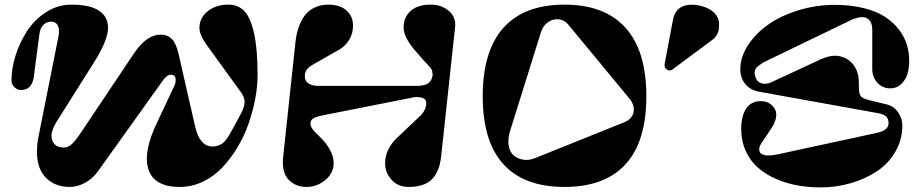

<svg xmlns="http://www.w3.org/2000/svg" viewBox="-20 -795 4002 832"><path d="M1022.9 -397 879.9 -594.2Q844.2 -643.1 844.2 -673.8Q844.2 -716.8 879.4 -745.8Q914.6 -774.9 971.2 -774.9Q1011.7 -774.9 1038.6 -747.3Q1065.4 -719.7 1080.8 -651.1Q1096.2 -582.5 1096.2 -470.2Q1096.2 -420.9 1085.9 -366.5Q1075.7 -312 1056.6 -257.8Q1037.6 -203.6 1007.8 -154.5Q978 -105.5 941.9 -67.6Q905.8 -29.8 858.2 -7.3Q810.5 15.1 758.8 15.1Q648.4 15.1 623.5 -60.3Q598.6 -135.7 661.1 -265.1L735.8 -423.8Q741.2 -434.6 741.2 -449.2Q741.2 -471.2 720.2 -471.2Q703.1 -471.2 684.1 -443.8L404.8 -53.2Q380.9 -20 347.7 -2.4Q314.5 15.1 282.2 15.1Q218.8 15.1 179.4 -24.4Q140.1 -64 140.1 -136.2Q140.1 -167.5 145 -193.8L233.9 -640.1Q238.8 -668.9 230 -685.1Q221.2 -701.2 202.1 -701.2Q183.1 -701.2 168.7 -688Q154.3 -674.8 150.9 -647.9L127 -465.8Q120.1 -404.8 70.8 -404.8Q56.2 -404.8 43 -416.7Q29.8 -428.7 29.8 -446.8Q29.8 -499.5 48.1 -556.4Q66.4 -613.3 98.6 -662.4Q130.9 -711.4 181.2 -743.2Q231.4 -774.9 289.1 -774.9Q370.6 -774.9 409.4 -748.5Q448.2 -722.2 448.2 -674.8Q448.2 -620.1 386.2 -522.9L241.2 -293Q226.6 -270 220.2 -259Q213.9 -248 208.5 -233.9Q203.1 -219.7 203.1 -207Q203.1 -183.6 216.8 -169.7Q230.5 -155.8 256.8 -155.8Q275.4 -155.8 291 -170.2Q306.6 -184.6 332 -222.2L560.1 -563Q615.2 -645 675.8 -645Q705.6 -645 724.4 -626.2Q743.2 -607.4 753.9 -561L826.2 -244.1Q846.2 -160.2 900.9 -160.2Q924.3 -160.2 942.4 -172.6Q960.4 -185.1 980 -221.2L1019 -293Q1040 -329.6 1040 -353Q1040 -374 1022.9 -397Z M1847.2 -774.9Q1892.6 -774.9 1924.6 -748Q1956.5 -721.2 1952.1 -678.2L1892.1 -122.1Q1889.6 -98.6 1885 -80.1Q1880.4 -61.5 1870.1 -43Q1859.9 -24.4 1845.2 -12.2Q1830.6 0 1806.9 7.6Q1783.2 15.1 1752 15.1Q1704.6 15.1 1676.8 -15.9Q1648.9 -46.9 1648.9 -87.9Q1648.9 -149.4 1704.1 -201.2L1796.9 -289.1Q1827.1 -316.4 1827.1 -348.1Q1827.1 -367.7 1804.9 -372.6Q1782.7 -377.4 1756.8 -370.1L1377 -294.9Q1346.2 -288.6 1335.7 -280.5Q1325.2 -272.5 1325.2 -259.8Q1325.2 -251.5 1330.3 -242.2Q1335.4 -232.9 1341.3 -226.8Q1347.2 -220.7 1358.9 -209.2Q1370.6 -197.8 1377 -190.9Q1425.8 -137.7 1425.8 -87.9Q1425.8 -45.4 1389.9 -15.1Q1354 15.1 1308.1 15.1Q1260.3 15.1 1230.2 -16.8Q1200.2 -48.8 1207 -115.2L1259.8 -607.9Q1262.2 -632.3 1267.1 -653.3Q1272 -674.3 1282.7 -697.5Q1293.5 -720.7 1308.3 -737.1Q1323.2 -753.4 1347.7 -764.2Q1372.1 -774.9 1402.8 -774.9Q1453.1 -774.9 1481.4 -749.8Q1509.8 -724.6 1509.8 -683.1Q1509.8 -650.4 1493.4 -623Q1477.1 -595.7 1450.2 -580.1L1335.9 -515.1Q1314.9 -502.9 1307.9 -491.2Q1300.8 -479.5 1300.8 -463.9Q1300.8 -444.3 1316.7 -433.6Q1332.5 -422.9 1358.9 -422.9H1784.2Q1815.9 -422.9 1832.3 -431.9Q1848.6 -440.9 1853 -461.9Q1856 -468.8 1854.2 -477.1Q1852.5 -485.4 1852.1 -489.3Q1851.6 -493.2 1846.7 -499.5Q1841.8 -505.9 1839.1 -508.8Q1836.4 -511.7 1830.3 -518.1Q1824.2 -524.4 1820.8 -527.8L1777.8 -577.1Q1729 -634.3 1729 -675.8Q1729 -719.7 1759 -747.3Q1789.1 -774.9 1847.2 -774.9Z M2425.8 -774.9Q2600.6 -774.9 2690.7 -674.6Q2780.8 -574.2 2780.8 -377.9Q2780.8 -182.1 2690.9 -83.5Q2601.1 15.1 2425.8 15.1Q2251 15.1 2161.4 -83.5Q2071.8 -182.1 2071.8 -377.9Q2071.8 -574.2 2161.6 -674.6Q2251.5 -774.9 2425.8 -774.9ZM2706.5 -369.1 2442.9 -688Q2424.8 -709.5 2399.7 -711.4Q2374.5 -713.4 2353.5 -698Q2332.5 -682.6 2324.7 -657.2L2189.9 -226.1Q2179.7 -191.9 2184.3 -164.1Q2189 -136.2 2205.8 -121.6Q2222.7 -106.9 2248 -102.8Q2273.4 -98.6 2303.7 -111.8L2682.6 -264.2Q2718.8 -278.3 2725.3 -308.3Q2731.9 -338.4 2706.5 -369.1Z M2860.4 -520 2896.5 -710.9Q2901.4 -735.8 2915.5 -751.2Q2929.7 -766.6 2949.5 -771.2Q2969.2 -775.9 2990.7 -773.9Q3012.2 -772 3034.2 -764.2Q3062 -754.4 3077.9 -736.3Q3093.8 -718.3 3095.5 -699.2Q3097.2 -680.2 3093.3 -661.1Q3086.9 -636.7 3065.4 -621.1L2895.5 -495.1Q2883.3 -485.4 2870.1 -493.4Q2856.9 -501.5 2860.4 -520Z M3598.1 -773.9Q3667.5 -773.9 3723.4 -759.8Q3779.3 -745.6 3815.4 -721.9Q3851.6 -698.2 3875.7 -666.3Q3899.9 -634.3 3909.9 -600.8Q3919.9 -567.4 3919.9 -530.8Q3919.9 -501 3912.4 -475.3Q3904.8 -449.7 3885.5 -430.9Q3866.2 -412.1 3837.9 -412.1Q3803.2 -412.1 3781.5 -437Q3759.8 -461.9 3759.8 -495.1V-665Q3759.8 -702.6 3737.3 -715.6Q3714.8 -728.5 3669.9 -709L3319.8 -540Q3298.3 -529.8 3289.3 -524.9Q3280.3 -520 3267.6 -510.5Q3254.9 -501 3251.7 -490.5Q3248.5 -480 3252 -466.8Q3258.8 -439.9 3280.3 -433.8Q3301.8 -427.7 3327.1 -440.9L3539.1 -539.1Q3587.4 -560.1 3623 -550.5Q3658.7 -541 3679.4 -512.5Q3700.2 -483.9 3701.2 -446.8L3702.1 -409.2Q3702.6 -383.3 3714.1 -374.3Q3725.6 -365.2 3758.8 -357.9L3821.8 -342.8Q3852.1 -335.4 3871.1 -309.3Q3890.1 -283.2 3890.1 -252Q3890.1 -189 3859.6 -137Q3829.1 -85 3778.8 -52Q3728.5 -19 3665.8 -1Q3603 17.1 3536.1 17.1Q3482.9 17.1 3433.8 8.1Q3384.8 -1 3340.3 -20.8Q3295.9 -40.5 3263.2 -69.6Q3230.5 -98.6 3211.2 -141.6Q3191.9 -184.6 3191.9 -236.8Q3191.9 -292 3213.4 -324.5Q3234.9 -356.9 3277.8 -356.9Q3290 -356.9 3302.7 -352.5Q3315.4 -348.1 3325.7 -338.4Q3335.9 -328.6 3341.1 -314.9Q3346.2 -301.3 3341.8 -281Q3337.4 -260.7 3321.8 -237.8L3277.8 -171.9Q3269 -157.7 3270 -146Q3271 -134.3 3278.8 -128.9Q3297.9 -115.2 3349.1 -126L3779.8 -219.2Q3835.4 -230.5 3830.1 -268.1Q3828.1 -284.2 3817.1 -292.5Q3806.2 -300.8 3781.7 -305.2L3272.9 -397Q3231.4 -403.8 3209.7 -430.7Q3188 -457.5 3188 -495.1Q3188 -546.9 3220.2 -597.4Q3252.4 -647.9 3306.6 -686.8Q3360.8 -725.6 3437.7 -749.8Q3514.6 -773.9 3598.1 -773.9Z"/></svg>

Font: Pilowlava
Style: Regular
Weight: 400
Designer: Anton Moglia, Jérémy Landes, Maksym Kobuzan (Cyrillic), Velvetyne Type Foundry
Foundry: Anton Moglia, Jérémy Landes, Velvetyne Type Foundry
Version: Version 1.001;hotconv 1.0.109;makeotfexe 2.5.65596